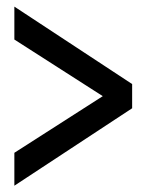

<svg xmlns="http://www.w3.org/2000/svg" viewBox="-20 -654 468 595"><path d="M24.5 -78.5V-180.5L298.5 -356L24.5 -531.5V-633.5L389.5 -393.5V-318.5Z"/></svg>

Font: League Gothic SemiCondensed
Style: Regular
Weight: 400
Width: 4
Designer: The League of Moveable Type
Version: Version 2.001